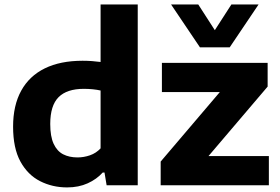

<svg xmlns="http://www.w3.org/2000/svg" viewBox="-20 -828 1250 858"><path d="M280 9.5Q214 9.5 159 -18.5Q104 -46.5 71.2 -106.2Q38.5 -166 38.5 -262Q38.5 -357 74.8 -422.8Q111 -488.5 180.2 -522.5Q249.5 -556.5 349 -556.5Q370.5 -556.5 391.2 -555Q412 -553.5 429.5 -551V-808H595.5V0H456.5L447 -57H439Q412 -27 371.8 -8.8Q331.5 9.5 280 9.5ZM326.5 -124.5Q354.5 -124.5 382 -134Q409.5 -143.5 429.5 -165V-423.5Q414.5 -427 394.8 -429Q375 -431 354.5 -431Q279 -431 241.8 -393.8Q204.5 -356.5 204.5 -274Q204.5 -218 219.8 -185.2Q235 -152.5 262.2 -138.5Q289.5 -124.5 326.5 -124.5ZM698 0V-106L987 -445.5V-416.5H703.5V-547H1176V-441L887 -101.5V-130.5H1181.5V0ZM873.5 -616.5 744.5 -808H866L953 -673H927L1014 -808H1135.5L1006.5 -616.5Z"/></svg>

Font: Encode Sans SemiExpanded
Style: Bold
Weight: 700
Width: 6
Designer: Multiple Designers
Foundry: Impallari Type
Version: Version 3.002